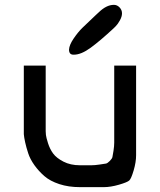

<svg xmlns="http://www.w3.org/2000/svg" viewBox="-20 -770 658 790"><path d="M284 -545H282Q264 -545 264 -566Q265 -585 283 -611.5Q301 -638 319.5 -656Q338 -674 373 -707Q377 -711 380 -713.5Q383 -716 386 -719Q418 -750 448 -750H449Q462 -750 472 -739.5Q482 -729 482 -715Q482 -702 473.5 -686.5Q465 -671 456 -662L448 -654Q392 -602 353 -573.5Q314 -545 284 -545ZM309 0Q262 0 224 -12.5Q186 -25 162.5 -45.5Q139 -66 121.5 -90.5Q104 -115 96 -139.5Q88 -164 83.5 -184.5Q79 -205 78 -218V-230V-500H168V-230Q168 -224 169 -214.5Q170 -205 177.5 -181Q185 -157 198.5 -138.5Q212 -120 241 -105Q270 -90 309 -90Q342 -90 356 -90Q370 -90 390 -93Q410 -96 416 -97Q422 -98 431.5 -107.5Q441 -117 442.5 -123.5Q444 -130 447 -149.5Q450 -169 450 -183.5Q450 -198 450 -230V-500H540V-230Q540 -160 540 -131.5Q540 -103 530 -69Q520 -35 512 -27.5Q504 -20 469.5 -10Q435 0 407 0Q379 0 309 0Z"/></svg>

Font: Hermit
Style: Regular
Weight: 400
Designer: Pablo Caro
Version: Version 2.000;PS 002.000;hotconv 1.0.88;makeotf.lib2.5.64775